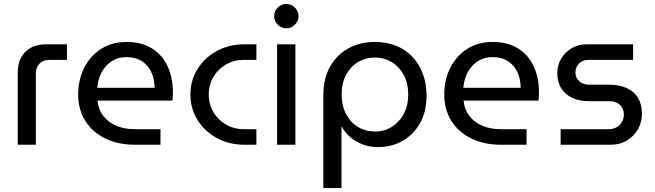

<svg xmlns="http://www.w3.org/2000/svg" viewBox="-20 -735 3328 975"><path d="M70 0V-365Q70 -433 108.5 -471.5Q147 -510 215 -510H320V-431H232Q199 -431 180.5 -412Q162 -393 162 -359V0Z M664 0Q580 0 515 -31.5Q450 -63 413.5 -120.5Q377 -178 377 -255Q377 -331 408 -391.5Q439 -452 494 -487Q549 -522 622 -522Q701 -522 753.5 -488Q806 -454 832 -396.5Q858 -339 858 -268Q858 -257 857.5 -245Q857 -233 855 -224H475Q480 -177 506 -144.5Q532 -112 572.5 -95.5Q613 -79 662 -79H795V0ZM474 -289H765Q765 -308 761 -329.5Q757 -351 747 -371.5Q737 -392 720.5 -408.5Q704 -425 679.5 -435Q655 -445 622 -445Q587 -445 560.5 -431.5Q534 -418 515 -395.5Q496 -373 486 -345Q476 -317 474 -289Z M1222 0Q1143 0 1081 -34Q1019 -68 983 -125.5Q947 -183 947 -255Q947 -327 983 -384.5Q1019 -442 1081 -476Q1143 -510 1222 -510H1282V-431H1219Q1168 -431 1127.5 -407.5Q1087 -384 1063.5 -344Q1040 -304 1040 -255Q1040 -206 1063.5 -166Q1087 -126 1127.5 -102.5Q1168 -79 1219 -79H1282V0Z M1387 0V-510H1480V0ZM1434 -591Q1409 -591 1390.5 -609.5Q1372 -628 1372 -653Q1372 -678 1390.5 -696.5Q1409 -715 1434 -715Q1459 -715 1477.5 -696.5Q1496 -678 1496 -653Q1496 -628 1477.5 -609.5Q1459 -591 1434 -591Z M1883 -522Q1809 -522 1750 -490Q1691 -458 1656.5 -397.5Q1622 -337 1622 -252V220H1714V-91H1716Q1733 -60 1760.5 -37Q1788 -14 1823.5 -1Q1859 12 1898 12Q1969 12 2025 -20Q2081 -52 2113.5 -110.5Q2146 -169 2146 -249Q2146 -312 2126.5 -362.5Q2107 -413 2072 -449Q2037 -485 1989 -503.5Q1941 -522 1883 -522ZM1883 -443Q1930 -443 1968.5 -420Q2007 -397 2030 -355Q2053 -313 2053 -255Q2053 -199 2030.5 -157Q2008 -115 1970 -91Q1932 -67 1884 -67Q1837 -67 1798.5 -90Q1760 -113 1737.5 -155.5Q1715 -198 1715 -256Q1715 -313 1737.5 -355Q1760 -397 1798.5 -420Q1837 -443 1883 -443Z M2523 0Q2439 0 2374 -31.5Q2309 -63 2272.5 -120.5Q2236 -178 2236 -255Q2236 -331 2267 -391.5Q2298 -452 2353 -487Q2408 -522 2481 -522Q2560 -522 2612.5 -488Q2665 -454 2691 -396.5Q2717 -339 2717 -268Q2717 -257 2716.5 -245Q2716 -233 2714 -224H2334Q2339 -177 2365 -144.5Q2391 -112 2431.5 -95.5Q2472 -79 2521 -79H2654V0ZM2333 -289H2624Q2624 -308 2620 -329.5Q2616 -351 2606 -371.5Q2596 -392 2579.5 -408.5Q2563 -425 2538.5 -435Q2514 -445 2481 -445Q2446 -445 2419.5 -431.5Q2393 -418 2374 -395.5Q2355 -373 2345 -345Q2335 -317 2333 -289Z M2827 0V-79H3071Q3095 -79 3112.5 -89.5Q3130 -100 3139 -117Q3148 -134 3148 -153Q3148 -171 3140 -186.5Q3132 -202 3115.5 -211.5Q3099 -221 3076 -221H2973Q2924 -221 2887.5 -237.5Q2851 -254 2830.5 -286Q2810 -318 2810 -364Q2810 -403 2829 -436Q2848 -469 2882 -489.5Q2916 -510 2960 -510H3195V-431H2969Q2938 -431 2920 -412Q2902 -393 2902 -367Q2902 -342 2920.5 -323.5Q2939 -305 2973 -305H3071Q3126 -305 3163.5 -287.5Q3201 -270 3220.5 -237Q3240 -204 3240 -156Q3240 -115 3220 -79.5Q3200 -44 3164.5 -22Q3129 0 3082 0Z"/></svg>

Font: MuseoModerno SemiBold
Style: Regular
Weight: 400
Version: Version 1.001